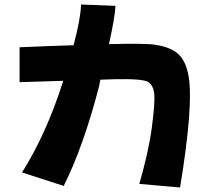

<svg xmlns="http://www.w3.org/2000/svg" viewBox="-20 -778 943 853"><path d="M426 -424Q423 -412 421 -398Q351 -127 263 48L78 -12Q187 -185 261 -419L67 -413V-568Q202 -574 307 -577Q339 -699 340 -758L493 -752Q491 -702 464 -582Q632 -586 670 -579Q741 -568 774 -536Q807 -504 818 -438.5Q829 -373 819.5 -250.5Q810 -128 780 55L599 39Q641 -107 655 -214.5Q669 -322 665.5 -359.5Q662 -397 639.5 -413Q617 -429 487 -426Q460 -425 426 -424Z"/></svg>

Font: KN Bobohei
Style: Bold
Weight: 700
Designer: Kingnam Type Foundry
Version: Version 1.710;March 18, 2023